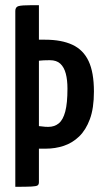

<svg xmlns="http://www.w3.org/2000/svg" viewBox="-20 -720 397 740"><path d="M39 0V-678Q39 -693 51.5 -696.5Q64 -700 101 -700H130V-567H154Q217 -567 259 -547.5Q301 -528 321.5 -484.5Q342 -441 342 -367Q342 -303 326.5 -261Q311 -219 285 -194Q259 -169 226 -158Q193 -147 156 -147H130V-18Q130 -9 125 -5.5Q120 -2 101 -1Q82 0 39 0ZM166 -231Q190 -231 206.5 -244.5Q223 -258 231.5 -290Q240 -322 240 -378Q240 -412 233.5 -436.5Q227 -461 212.5 -474.5Q198 -488 172 -488Q158 -488 148.5 -487.5Q139 -487 130 -486V-234Q135 -234 144 -232.5Q153 -231 166 -231Z"/></svg>

Font: Yanone Kaffeesatz ExtraLight Medium
Style: Regular
Weight: 500
Version: Version 2.003